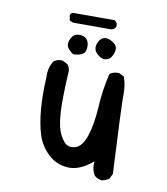

<svg xmlns="http://www.w3.org/2000/svg" viewBox="-73 -673 646 741"><g transform="rotate(10 250.0 -302.5)"><path d="M374 5.9Q358.4 3.9 346.7 -5.9Q331.1 -29.3 335 -61.5Q283.2 -17.6 237.3 -20.5Q191.4 -23.4 159.2 -54.2Q127 -85 114.3 -126Q101.6 -167 96.7 -222.7Q91.8 -278.3 95.7 -348.6Q93.8 -385.7 111.3 -413.1Q125 -424.8 146.5 -422.9L166 -413.1Q179.7 -397.5 175.8 -374Q170.9 -276.4 173.3 -231.4Q175.8 -186.5 183.6 -160.2Q191.4 -133.8 208 -114.3Q224.6 -94.7 252 -102.5Q279.3 -110.4 294.4 -156.2Q309.6 -202.1 313.5 -270.5Q317.4 -338.9 333 -403.3Q348.6 -415 370.1 -413.1L389.6 -403.3Q401.4 -370.1 400.4 -333Q399.4 -295.9 413.1 -25.4L403.3 -5.9Q389.6 3.9 374 5.9ZM183.6 -454.1Q176.8 -456.1 164.6 -468.8Q152.3 -481.4 155.8 -497.1Q159.2 -512.7 169.4 -523.4Q179.7 -534.2 199.7 -531.7Q219.7 -529.3 227.1 -513.2Q234.4 -497.1 229 -476.6Q223.6 -456.1 183.6 -454.1ZM299.8 -456.1Q285.2 -460 272.5 -472.7Q259.8 -485.4 263.2 -502.9Q266.6 -520.5 277.8 -530.3Q289.1 -540 303.2 -536.6Q317.4 -533.2 330.1 -522.9Q342.8 -512.7 340.3 -497.6Q337.9 -482.4 329.6 -469.2Q321.3 -456.1 299.8 -456.1ZM160.2 -574.2 146.5 -580.1 142.6 -601.6 146.5 -607.4 152.3 -611.3H317.4Q331.1 -601.6 327.1 -585.9Q319.3 -574.2 307.6 -574.2Z"/></g></svg>

Font: NaikaiFont
Style: Regular-Lite
Weight: 400
Version: Version 1.67